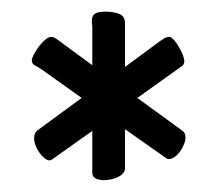

<svg xmlns="http://www.w3.org/2000/svg" viewBox="-20 -699 370 327"><path d="M137.2 -587.9V-653.8Q134.8 -668 139.4 -673.6Q144 -679.2 159.2 -679.2Q172.4 -679.2 182.6 -675.5Q192.9 -671.9 192.9 -659.2V-585L247.1 -625Q252.9 -629.4 258.3 -632.8Q263.7 -636.2 268.1 -636.2Q271.5 -636.2 276.1 -631.1Q280.8 -626 284.7 -619.1Q288.6 -612.3 291.3 -605.5Q293.9 -598.6 293.9 -595.2Q293.9 -588.4 289.1 -585.9L213.9 -532.2L291 -476.1Q295.9 -472.7 295.9 -464.8Q295.9 -459.5 293.2 -452.9Q290.5 -446.3 286.6 -440.9Q282.7 -435.5 277.8 -431.9Q272.9 -428.2 268.1 -428.2Q264.2 -428.2 262.2 -430.2L192.9 -479V-412.1Q192.9 -407.7 189.5 -403.8Q186 -399.9 180.9 -397.5Q175.8 -395 169.4 -393.6Q163.1 -392.1 157.2 -392.1Q148.9 -392.1 143.1 -395Q137.2 -397.9 137.2 -404.8V-476.1L69.8 -428.2Q66.4 -425.8 64.9 -425.8Q60.5 -425.8 55.9 -429.4Q51.3 -433.1 47.1 -439Q43 -444.8 40.5 -451.4Q38.1 -458 38.1 -463.9Q38.1 -472.7 43.9 -477.1L119.1 -532.2L51.8 -580.1Q46.9 -583.5 43.7 -585.2Q40.5 -586.9 38.3 -588.4Q36.1 -589.8 35.2 -591.6Q34.2 -593.3 34.2 -596.2Q34.2 -599.6 37.6 -606.2Q41 -612.8 45.9 -619.4Q50.8 -626 56.6 -631.1Q62.5 -636.2 67.9 -636.2Q70.8 -636.2 76.2 -632.8Z"/></svg>

Font: Grand Hotel
Style: Regular
Weight: 400
Designer: Brian J. Bonislawsky & Jim Lyles for Astigmatic (AOETI)
Foundry: Astigmatic (AOETI)
Version: Version 001.000